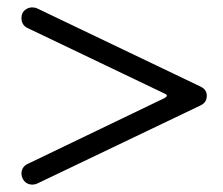

<svg xmlns="http://www.w3.org/2000/svg" viewBox="-20 -616 602 519"><path d="M522 -331 81 -120Q75 -117 68 -117Q49 -117 41 -134Q38 -140 38 -146Q38 -165 55 -173L425 -351Q437 -358 425 -363L55 -540Q38 -548 38 -567Q38 -581 47 -588.5Q56 -596 67 -596Q75 -596 81 -593L522 -382Q539 -374 539 -357Q539 -339 522 -331Z"/></svg>

Font: Kiwi Maru
Style: Regular
Weight: 400
Designer: Hiroki-Chan
Version: Version 1.100